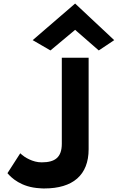

<svg xmlns="http://www.w3.org/2000/svg" viewBox="-20 -1038 674 1081"><path d="M164 -812 264 -754 403 -870 536 -754 623 -812 403 -1018ZM328 -713V-229C328 -152 290 -124 215 -124C164 -123 116 -155 103 -167L94 -175L22 -63C42 -39 98 17 206 22C213 23 222 23 230 23C390 23 479 -52 479 -198V-713Z"/></svg>

Font: Bluebird
Style: SfBdExt
Weight: 700
Designer: Jasper
Foundry: Cannot Into Space Fonts
Version: Version 0.98